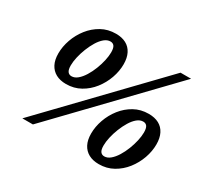

<svg xmlns="http://www.w3.org/2000/svg" viewBox="-142 -884 1162 1094"><g transform="rotate(30 439.0 -337.5)"><path d="M110 0 760.5 -676H830L179.5 0ZM232 -347.5Q252.5 -347.5 271.5 -363.5Q290.5 -379.5 306.8 -405.8Q323 -432 335 -462.8Q347 -493.5 353.8 -524Q360.5 -554.5 360.5 -578.5Q360.5 -606.5 351.8 -618.5Q343 -630.5 326.5 -630.5Q306 -630.5 287 -614.8Q268 -599 252 -572.8Q236 -546.5 223.8 -515.5Q211.5 -484.5 204.8 -454.2Q198 -424 198 -399.5Q198 -371.5 207 -359.5Q216 -347.5 232 -347.5ZM332 -684.5Q371 -684.5 398.8 -669.8Q426.5 -655 441.2 -626Q456 -597 456 -555Q456 -510 439.8 -464Q423.5 -418 393.5 -379.5Q363.5 -341 321.2 -317.2Q279 -293.5 227 -293.5Q188 -293.5 160.2 -308.5Q132.5 -323.5 117.5 -352.2Q102.5 -381 102.5 -423Q102.5 -468.5 118.8 -514.5Q135 -560.5 165.2 -599Q195.5 -637.5 237.5 -661Q279.5 -684.5 332 -684.5ZM622 -45.5Q642.5 -45.5 661.5 -61.5Q680.5 -77.5 696.8 -103.8Q713 -130 725 -160.8Q737 -191.5 743.8 -222Q750.5 -252.5 750.5 -276.5Q750.5 -304.5 741.8 -316.5Q733 -328.5 716.5 -328.5Q696 -328.5 677 -312.8Q658 -297 642 -270.8Q626 -244.5 613.8 -213.5Q601.5 -182.5 594.8 -152.2Q588 -122 588 -97.5Q588 -69.5 597 -57.5Q606 -45.5 622 -45.5ZM722 -382.5Q761 -382.5 788.8 -367.8Q816.5 -353 831.2 -324Q846 -295 846 -253Q846 -208 829.8 -162Q813.5 -116 783.5 -77.5Q753.5 -39 711.2 -15.2Q669 8.5 617 8.5Q578 8.5 550.2 -6.5Q522.5 -21.5 507.5 -50.2Q492.5 -79 492.5 -121Q492.5 -166.5 508.8 -212.5Q525 -258.5 555.2 -297Q585.5 -335.5 627.5 -359Q669.5 -382.5 722 -382.5Z"/></g></svg>

Font: Newsreader 16pt 16pt
Style: Bold Italic
Weight: 700
Italic angle: -17°
Version: Version 1.003